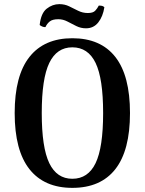

<svg xmlns="http://www.w3.org/2000/svg" viewBox="-20 -895 701 929"><path d="M330 14Q194 14 122.5 -76.5Q51 -167 51 -348Q51 -529 122.5 -619.5Q194 -710 330 -710Q467 -710 538 -619.5Q609 -529 609 -348Q609 -167 538 -76.5Q467 14 330 14ZM330 -30Q406 -30 442.5 -105.5Q479 -181 479 -348Q479 -515 442.5 -590.5Q406 -666 330 -666Q255 -666 218.5 -590.5Q182 -515 182 -348Q182 -181 218.5 -105.5Q255 -30 330 -30ZM485 -860Q478 -815 455.5 -786.5Q433 -758 396 -758Q371 -758 349 -769Q327 -780 306 -791Q285 -802 262 -802Q234 -802 220.5 -791Q207 -780 200 -764Q194 -763 186 -766Q178 -769 172 -774Q178 -831 206 -853Q234 -875 267 -875Q293 -875 314.5 -864.5Q336 -854 358 -843Q380 -832 405 -832Q430 -832 440.5 -843Q451 -854 458 -868Q468 -868 474 -866.5Q480 -865 485 -860Z"/></svg>

Font: Arima Thin SemiBold
Style: Regular
Weight: 600
Version: Version 1.100